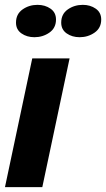

<svg xmlns="http://www.w3.org/2000/svg" viewBox="-20 -772 438 792"><path d="M0.5 0 113 -531H267L154.5 0ZM122 -618.5Q91 -618.5 68.5 -634.2Q46 -650 46 -678.5Q46 -714 73 -733Q100 -752 134.5 -752Q166 -752 188.5 -736.2Q211 -720.5 211 -691.5Q211 -656.5 183.8 -637.5Q156.5 -618.5 122 -618.5ZM308.5 -618.5Q277.5 -618.5 255 -634.2Q232.5 -650 232.5 -678.5Q232.5 -714 259.5 -733Q286.5 -752 321.5 -752Q352.5 -752 375 -736.2Q397.5 -720.5 397.5 -691.5Q397.5 -656.5 370.2 -637.5Q343 -618.5 308.5 -618.5Z"/></svg>

Font: Epilogue
Style: Bold Italic
Weight: 700
Italic angle: -12°
Designer: Tyler Finck
Foundry: Etcetera Type Co
Version: Version 2.111; ttfautohint (v1.8.3)